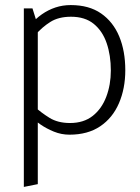

<svg xmlns="http://www.w3.org/2000/svg" viewBox="-20 -518 552 757"><path d="M129 208V-418L108 -485H74V219ZM120 -381Q146 -411 178.5 -431.5Q211 -452 260 -452Q315 -452 349.5 -424Q384 -396 400.5 -348Q417 -300 417 -240Q417 -184 399 -136.5Q381 -89 345.5 -61Q310 -33 256 -33Q208 -33 175 -53.5Q142 -74 117 -97L97 -61Q114 -45 138.5 -28Q163 -11 192.5 1Q222 13 254 13Q326 13 375 -20Q424 -53 449 -111Q474 -169 474 -241Q474 -317 450 -374.5Q426 -432 378.5 -465Q331 -498 259 -498Q227 -498 198.5 -488.5Q170 -479 145 -461.5Q120 -444 100 -420Z"/></svg>

Font: Catamaran ExtraLight
Style: Regular
Weight: 250
Designer: Pria Ravichandran
Version: Version 2.000